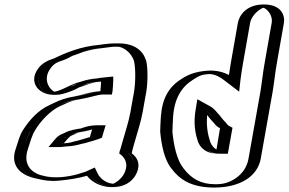

<svg xmlns="http://www.w3.org/2000/svg" viewBox="-20 -777 1297 863"><path d="M454 -414C439 -413 433 -412 418 -409C398 -409 375 -400 358 -396C344 -392 330 -386 315 -381C295 -369 269 -359 246 -353C174 -334 123 -408 174 -475C193 -500 214 -509 243 -518C299 -543 356 -568 429 -575C447 -578 473 -582 494 -582H513C570 -582 607 -544 618 -503C627 -462 624 -390 614 -345L601 -272C593 -226 577 -181 566 -140L560 -119C557 -109 554 -102 552 -92C576 -76 594 -42 575 1C559 39 510 75 463 61C428 54 399 35 385 7C384 8 382 8 381 8L346 18C313 26 277 32 239 35C211 38 184 33 162 28C95 16 42 -28 71 -110C81 -141 89 -172 104 -195C116 -215 130 -230 145 -248C167 -273 194 -296 223 -309L243 -318C271 -331 296 -340 329 -345C365 -353 405 -367 445 -367H451C454 -383 454 -398 454 -414ZM415 -199C412 -189 408 -176 405 -165C386 -157 367 -154 346 -147L328 -143C315 -139 297 -134 280 -134C271 -133 260 -132 249 -131H247C254 -140 263 -151 272 -159C272 -160 272 -160 273 -160L295 -170C312 -180 338 -183 359 -187C378 -192 393 -199 415 -199ZM455 -429C440 -428 433 -426 419 -424C393 -423 372 -414 356 -410C315 -399 285 -378 245 -367C184 -351 146 -414 186 -467C202 -488 218 -495 247 -504C304 -531 355 -552 428 -560C447 -562 472 -567 491 -567H510C560 -567 593 -533 603 -497C611 -458 609 -389 599 -345L586 -272C578 -228 562 -182 551 -141L545 -120C543 -112 541 -105 538 -98L536 -84C559 -69 579 -44 561 -3C548 28 507 57 469 46L459 44C432 37 410 20 399 -1L393 -12L383 -8L344 4C313 12 278 17 240 20C215 23 190 18 168 13C105 2 61 -37 86 -108C96 -140 104 -169 117 -189C144 -231 183 -275 228 -296L248 -305C275 -318 297 -325 329 -330C368 -336 404 -352 442 -352H463L466 -370C467 -387 469 -401 469 -417V-430ZM260 -167 271 -174 290 -183C308 -194 335 -198 358 -202C373 -206 393 -214 418 -214H435L430 -197C426 -184 421 -168 417 -155C394 -146 369 -140 347 -133L330 -129C317 -125 298 -119 278 -119C270 -118 257 -117 247 -116H216L236 -139C242 -146 250 -158 260 -167ZM455 -429 469 -430V-417C469 -401 467 -387 466 -370L463 -352H442C405 -352 368 -338 330 -330C297 -323 276 -318 248 -305L228 -296C202 -284 176 -263 156 -240C141 -222 127 -207 117 -189C105 -168 96 -141 86 -108C61 -37 104 2 167 13C190 17 214 23 240 20C278 17 313 12 344 4L383 -8L393 -12L399 -1C410 20 432 37 459 44L469 46C507 57 548 28 561 -3C579 -44 559 -69 536 -84L538 -98C541 -105 543 -112 545 -120L551 -141C562 -182 578 -228 586 -272L599 -345C609 -389 611 -458 603 -497C593 -533 560 -567 510 -567H491C473 -567 448 -563 429 -560C399 -556 366 -550 339 -542C308 -533 279 -519 247 -504C218 -495 202 -488 186 -467C146 -414 184 -351 245 -367C268 -373 293 -384 311 -395C326 -400 340 -405 356 -410C372 -415 393 -423 419 -424C433 -426 440 -428 455 -429ZM260 -167C250 -158 242 -146 236 -139L216 -116H247C257 -117 270 -118 278 -119C298 -119 317 -125 330 -129L347 -133C369 -140 394 -146 417 -155C421 -168 426 -184 430 -197L435 -214H418C393 -214 373 -206 358 -202C338 -198 310 -195 290 -183L271 -174ZM451 -367H445C403 -367 365 -351 329 -345C296 -340 270 -331 243 -318L223 -309C174 -287 133 -241 104 -195C89 -171 81 -141 71 -110C42 -28 96 16 162 28C185 34 211 38 239 35C277 32 313 26 346 18L385 7C398 33 427 53 463 61C511 74 559 39 575 1C595 -44 574 -75 552 -92C554 -102 557 -109 560 -119L566 -140C577 -181 593 -226 601 -272L614 -345C624 -391 627 -460 618 -503C610 -544 569 -582 513 -582H494C473 -582 446 -577 429 -575C357 -569 296 -543 243 -518C214 -509 193 -500 174 -475C140 -431 152 -382 185 -361C223 -337 280 -360 315 -381C349 -392 376 -407 417 -409C431 -409 439 -412 454 -414C454 -400 453 -381 451 -367ZM280 -134C298 -134 315 -139 328 -143L346 -147C365 -153 386 -158 405 -165C408 -175 412 -189 415 -199C393 -199 378 -192 360 -187C338 -181 313 -180 295 -170L277 -162C265 -154 256 -142 247 -131H249C258 -132 272 -134 280 -134ZM449 -429C435 -428 423 -426 413 -424C375 -422 352 -412 341 -409C299 -399 277 -380 238 -368C234 -367 229 -365 226 -365C210 -367 166 -416 208 -471C225 -493 238 -498 263 -506C282 -512 302 -525 308 -527C328 -533 346 -541 355 -544C379 -551 412 -558 434 -560C454 -562 481 -567 491 -567H510C531 -567 572 -542 583 -500C591 -460 589 -390 579 -345L566 -272C558 -227 542 -182 531 -141L525 -120C523 -112 521 -105 518 -98L516 -87C537 -73 560 -46 540 -1C528 28 495 48 487 49C486 49 483 48 482 48L472 46C453 41 430 25 419 3L406 -24L364 -5L329 6C284 18 230 26 179 14C133 6 78 -28 106 -109C116 -140 124 -170 138 -192C162 -233 207 -280 248 -299L268 -308C293 -320 310 -326 339 -331C383 -338 419 -352 442 -352H483L486 -369C487 -386 489 -399 489 -415V-433ZM239 -163C229 -154 221 -143 214 -135L198 -116H251C260 -117 273 -118 280 -119C309 -120 331 -126 345 -130L363 -134C381 -140 402 -144 428 -154L438 -158C442 -171 446 -186 450 -198L455 -214H418C380 -214 354 -203 344 -200C327 -197 294 -193 269 -179L251 -171ZM431 -367C380 -364 343 -348 318 -344C280 -338 250 -328 222 -314L203 -305C150 -281 112 -237 83 -192C69 -170 61 -140 51 -109C25 -36 67 12 150 27C174 33 206 39 245 35C289 31 333 24 371 13C389 38 428 62 476 64C552 68 585 24 595 -1C613 -42 596 -70 572 -88C574 -100 577 -108 580 -120L586 -141C597 -182 613 -227 621 -272L634 -345C644 -390 646 -459 638 -500C629 -535 599 -582 513 -582H494C462 -582 434 -576 423 -575C344 -568 278 -541 224 -515C193 -505 170 -493 153 -471C96 -396 174 -331 262 -355C288 -362 315 -372 335 -384C362 -393 399 -408 419 -409C425 -409 429 -410 434 -411C434 -397 433 -381 431 -367ZM298 -166 316 -174C319 -176 327 -179 329 -180C351 -185 375 -189 394 -195C391 -184 387 -172 384 -161C367 -155 349 -151 330 -145L313 -141C295 -135 283 -134 267 -133C276 -144 286 -157 298 -166Z M1185 -362 1132 -64C1118 13 1048 59 974 65C965 66 954 66 943 66C855 66 806 32 771 -14C738 -54 726 -121 720 -183C720 -206 722 -224 723 -251C729 -338 762 -391 819 -427C850 -447 874 -456 915 -459C959 -463 991 -445 1015 -427L1026 -419C1029 -444 1034 -473 1038 -497L1069 -673C1077 -718 1121 -757 1166 -757C1211 -757 1244 -718 1236 -673L1205 -497C1198 -455 1192 -404 1185 -362ZM989 -197C982 -200 975 -205 970 -210L961 -221C954 -228 947 -235 943 -240L933 -254C921 -265 911 -281 895 -290C884 -228 891 -185 905 -143C912 -124 930 -102 956 -102C961 -101 967 -101 972 -101ZM1170 -362C1177 -401 1182 -454 1190 -497L1221 -673C1227 -709 1200 -742 1164 -742C1128 -742 1090 -710 1084 -673L1053 -497C1049 -474 1044 -444 1041 -420L1038 -390L1005 -415C982 -432 953 -447 914 -444C875 -441 855 -434 826 -415C774 -382 744 -336 738 -253C737 -226 735 -208 735 -186C741 -126 754 -60 784 -24C818 20 862 51 946 51C1032 51 1103 13 1117 -64ZM982 -221 973 -232C966 -239 960 -246 956 -250L945 -265C934 -275 923 -292 904 -303L884 -314L880 -288C869 -224 877 -179 891 -136C902 -106 924 -86 969 -86H984L1005 -207C997 -211 987 -215 982 -221ZM1170 -362 1117 -64C1103 13 1032 51 946 51C862 51 818 20 784 -24C754 -60 741 -126 735 -186C735 -208 737 -226 738 -253C744 -336 774 -382 826 -415C855 -434 875 -441 914 -444C953 -447 982 -432 1005 -415L1038 -390L1041 -420C1044 -444 1049 -474 1053 -497L1084 -673C1090 -710 1128 -742 1164 -742C1200 -742 1227 -709 1221 -673L1190 -497C1182 -454 1177 -401 1170 -362ZM1005 -207 984 -86H969C963 -86 958 -86 952 -87C920 -88 900 -112 891 -136C877 -179 869 -224 880 -288L884 -314L904 -303C923 -292 934 -275 945 -265L956 -250C960 -246 966 -239 973 -232L982 -221C987 -215 997 -211 1005 -207ZM1026 -419 1015 -427C991 -445 959 -463 915 -459C875 -456 850 -447 819 -427C762 -391 729 -338 723 -251C722 -224 720 -207 720 -183C726 -122 738 -54 771 -14C806 32 855 66 943 66C954 66 964 66 974 65C1048 59 1118 13 1132 -64L1185 -362C1192 -402 1198 -455 1205 -497L1236 -673C1244 -718 1211 -757 1166 -757C1121 -757 1077 -718 1069 -673L1038 -497C1034 -474 1028 -442 1026 -419ZM895 -290C911 -281 921 -266 933 -254L943 -240C947 -235 955 -227 961 -221L970 -210C975 -205 981 -200 989 -197L972 -101C933 -101 915 -117 905 -143C891 -186 884 -228 895 -290ZM1150 -362 1097 -64C1084 12 1013 47 970 50C962 51 955 51 946 51C883 51 840 26 805 -20C775 -57 761 -123 755 -184C755 -207 757 -225 758 -252C764 -337 797 -387 848 -419C877 -438 889 -442 919 -444C935 -445 959 -438 984 -419L1055 -365L1061 -419C1064 -444 1069 -474 1073 -497L1104 -673C1111 -713 1153 -740 1164 -742C1175 -740 1208 -713 1201 -673L1170 -497C1162 -454 1157 -403 1150 -362ZM1015 -208C1011 -210 1006 -213 1003 -216L994 -227C987 -234 981 -241 977 -246L966 -260C955 -270 946 -288 923 -300L867 -331L860 -288C849 -226 856 -182 870 -140C879 -115 904 -89 947 -87C956 -86 961 -86 969 -86H1004L1025 -203ZM1009 -440C988 -451 954 -463 909 -459C860 -455 828 -443 797 -423C739 -387 709 -336 703 -252C702 -225 700 -209 700 -185C706 -123 719 -58 751 -19C785 26 835 66 943 66C1060 66 1138 15 1152 -64L1205 -362C1212 -402 1217 -454 1225 -497L1256 -673C1262 -707 1245 -757 1166 -757C1087 -757 1055 -708 1049 -673L1018 -497C1015 -480 1012 -460 1009 -440ZM969 -201 953 -105C942 -111 931 -123 925 -139C913 -175 907 -212 911 -260L912 -259L923 -245C927 -240 934 -232 940 -226L949 -215C954 -210 960 -205 969 -201Z"/></svg>

Font: Blanket
Style: Black
Weight: 900
Foundry: Cannot Into Space Fonts
Version: Version 0.9